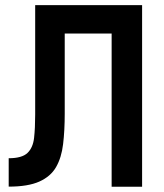

<svg xmlns="http://www.w3.org/2000/svg" viewBox="-20 -713 626 733"><path d="M13.2 -0.5V-108.9Q64 -108.9 85 -129.2Q106 -149.4 110.1 -186.8Q114.3 -224.1 114.3 -275.4V-693.4H522.5V0H406.2V-585H227.1V-278.8Q227.1 -214.4 220.9 -162.8Q214.8 -111.3 194.1 -75.2Q173.3 -39.1 130.1 -19.8Q86.9 -0.5 13.2 -0.5Z"/></svg>

Font: Caskaydia Cove SemiBold
Style: Regular
Weight: 600
Monospace: yes
Designer: Aaron Bell
Foundry: Saja Typeworks
Version: Version 4.300; ttfautohint (v1.8.3)